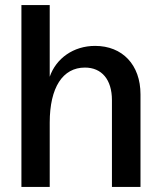

<svg xmlns="http://www.w3.org/2000/svg" viewBox="-20 -733 624 753"><path d="M64 0H175V-252C175 -390 226 -468 313 -468C379 -468 419 -421 419 -340V0H531V-363C531 -479 460 -553 353 -553C268 -553 200 -504 175 -432V-713H64Z"/></svg>

Font: Ronzino Medium
Style: Regular
Weight: 500
Designer: Nunzio Mazzaferro
Foundry: Collletttivo
Version: Version 1.000;Glyphs 3.3 (3337)